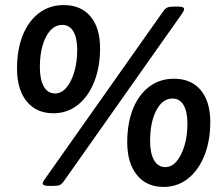

<svg xmlns="http://www.w3.org/2000/svg" viewBox="-20 -729 875 756"><path d="M190 -283Q123 -283 85 -330Q47 -377 47 -459Q47 -534 69.5 -590Q92 -646 133.5 -677.5Q175 -709 231 -709Q299 -709 336.5 -664Q374 -619 374 -539Q374 -465 351 -407Q328 -349 286.5 -316Q245 -283 190 -283ZM197 -361Q222 -361 241.5 -384Q261 -407 272.5 -446Q284 -485 284 -533Q284 -579 269 -605Q254 -631 225 -631Q186 -631 161.5 -584.5Q137 -538 137 -464Q137 -416 152.5 -388.5Q168 -361 197 -361ZM173 3Q148 3 148 -7Q148 -12 156 -23L623 -685Q631 -696 639 -699.5Q647 -703 665 -703H680Q694 -703 699.5 -700.5Q705 -698 705 -693Q705 -688 698 -677L231 -15Q223 -4 215.5 -0.5Q208 3 188 3ZM624 7Q557 7 519 -40Q481 -87 481 -169Q481 -244 503.5 -300Q526 -356 567.5 -387.5Q609 -419 665 -419Q733 -419 770.5 -374Q808 -329 808 -249Q808 -175 785 -117Q762 -59 720.5 -26Q679 7 624 7ZM631 -71Q656 -71 675.5 -94Q695 -117 706.5 -156Q718 -195 718 -243Q718 -289 703 -315Q688 -341 659 -341Q620 -341 595.5 -294.5Q571 -248 571 -174Q571 -126 586.5 -98.5Q602 -71 631 -71Z"/></svg>

Font: Asap Expanded Expanded Regular
Style: Bold Italic
Weight: 700
Width: 7
Italic angle: -6°
Designer: Pablo Cosgaya
Foundry: Omnibus-Type
Version: Version 3.001; ttfautohint (v1.8.4.7-5d5b)